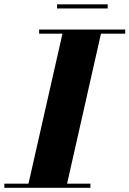

<svg xmlns="http://www.w3.org/2000/svg" viewBox="-64 -890 613 910"><path d="M66.5 0 236.5 -750H419L249.5 0ZM-43.5 0V-19.5H364.5V0ZM121.5 -730.5V-750H529.5V-730.5ZM206.5 -850V-869.5H446.5V-850Z"/></svg>

Font: Bodoni Moda 11pt ExtraBold
Style: Italic
Weight: 800
Italic angle: -13°
Version: Version 2.004